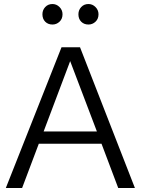

<svg xmlns="http://www.w3.org/2000/svg" viewBox="-20 -935 700 955"><path d="M9 0Q78 -176 147.5 -350Q217 -524 286 -700H378Q447 -524 514.5 -350Q582 -176 651 0H568Q547 -55 526.5 -110Q506 -165 485 -220H173Q152 -165 131.5 -110Q111 -55 90 0ZM197 -281H462Q429 -369 395.5 -456Q362 -543 329 -631Q296 -543 263 -456Q230 -369 197 -281ZM241 -813Q219 -813 205 -827Q191 -841 191 -864Q191 -885 205 -900Q219 -915 241 -915Q261 -915 276 -900Q291 -885 291 -864Q291 -841 276 -827Q261 -813 241 -813ZM420 -813Q398 -813 384 -827Q370 -841 370 -864Q370 -885 384 -900Q398 -915 420 -915Q440 -915 455 -900Q470 -885 470 -864Q470 -841 455 -827Q440 -813 420 -813Z"/></svg>

Font: Rosa Sans Light
Style: Regular
Weight: 300
Designer: Pentagram / MCKL
Foundry: Pentagram / MCKL
Version: Version 1.005;September 16, 2019;FontCreator 11.5.0.2425 64-